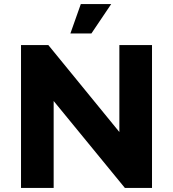

<svg xmlns="http://www.w3.org/2000/svg" viewBox="-20 -921 848 941"><path d="M83 0V-700H217L565 -274V-700H725V0H592L243 -426V0ZM325 -757 376 -901H525L428 -757Z"/></svg>

Font: Montserrat Z
Style: Bold
Weight: 700
Designer: Julieta Ulanovsky
Foundry: Julieta Ulanovsky
Version: Version 8.000